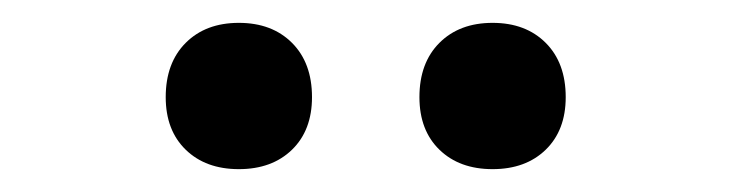

<svg xmlns="http://www.w3.org/2000/svg" viewBox="-20 -797 640 168"><path d="M411 -649Q382 -649 364.5 -666Q347 -683 347 -712Q347 -742 364.5 -759.5Q382 -777 411 -777Q440 -777 457.5 -759.5Q475 -742 475 -712Q475 -683 457.5 -666Q440 -649 411 -649ZM189 -649Q160 -649 142.5 -666Q125 -683 125 -712Q125 -742 142.5 -759.5Q160 -777 189 -777Q218 -777 235.5 -759.5Q253 -742 253 -712Q253 -683 235.5 -666Q218 -649 189 -649Z"/></svg>

Font: JetBrains Mono Zero
Style: Regular-Zero
Weight: 400
Designer: Philipp Nurullin, Konstantin Bulenkov
Foundry: JetBrains
Version: Version 2.211